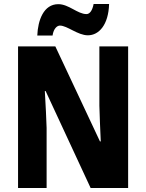

<svg xmlns="http://www.w3.org/2000/svg" viewBox="-20 -948 736 968"><path d="M168 -769H245C250 -804 268 -819 282 -819C319 -819 372 -770 423 -770C479 -770 527 -823 530 -928H452C446 -896 433 -877 416 -877C371 -877 327 -927 274 -927C200 -927 171 -846 168 -769ZM626 0V-714H481V-415C482 -364 485 -310 488 -235H484L259 -714H71V0H215V-303C213 -352 211 -411 206 -489H210L437 0Z"/></svg>

Font: Noto Sans Gujarati Condensed ExtraBold
Style: Regular
Weight: 800
Width: 3
Designer: Jelle Bosma - Monotype Design Team, Universal Thirst
Foundry: Monotype Imaging Inc.
Version: Version 2.106